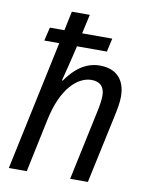

<svg xmlns="http://www.w3.org/2000/svg" viewBox="-85 -822 688 885"><g transform="rotate(10 259.0 -380.0)"><path d="M18 0H102L154 -247C186 -403 260 -466 324 -466C365 -466 385 -443 385 -403C385 -382 381 -356 374 -324L305 0H388L457 -322C464 -355 470 -386 470 -413C470 -495 425 -538 350 -538C278 -538 227 -490 193 -440H189C197 -473 211 -524 230 -607H370L384 -670H243L263 -760H179L160 -670H92L77 -607H147Z"/></g></svg>

Font: Noto Sans SemiCondensed
Style: Italic
Weight: 400
Width: 4
Italic angle: -12°
Designer: Monotype Design Team
Foundry: Monotype Imaging Inc.
Version: Version 2.013